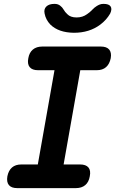

<svg xmlns="http://www.w3.org/2000/svg" viewBox="-20 -970 640 990"><path d="M308 -122H393Q423 -122 436 -106.5Q449 -91 443 -61Q438 -31 419.5 -15.5Q401 0 371 0H69Q39 0 26 -15.5Q13 -31 18 -61Q24 -91 42 -106.5Q60 -122 90 -122H175L261 -608H176Q146 -608 133 -624Q120 -640 126 -670Q131 -699 149.5 -714.5Q168 -730 198 -730H500Q530 -730 543 -714.5Q556 -699 551 -670Q545 -640 527 -624Q509 -608 479 -608H394ZM210 -900Q205 -923 219 -936.5Q233 -950 261 -950Q271 -950 278 -947.5Q285 -945 290 -941Q301 -933 308 -920.5Q315 -908 327 -897Q343 -880 375 -880Q406 -880 429 -897Q444 -907 455 -919Q466 -931 479 -939Q487 -944 495 -947Q503 -950 514 -950Q542 -950 550.5 -936.5Q559 -923 548 -900Q529 -867 497 -843Q441 -801 361 -801Q282 -802 240 -843Q216 -868 210 -900Z"/></svg>

Font: Maple Mono
Style: Bold Italic
Weight: 700
Italic angle: -10°
Monospace: yes
Designer: subframe7536
Version: Version 7.000